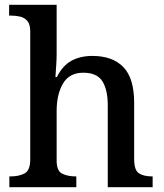

<svg xmlns="http://www.w3.org/2000/svg" viewBox="-20 -780 684 800"><path d="M19 0V-45H25Q59 -45 82.5 -57.5Q106 -70 106 -116V-649Q106 -678 94.5 -692Q83 -706 65 -710.5Q47 -715 27 -715H18V-760H216V-555Q216 -535 214.5 -512.5Q213 -490 212 -474.5Q211 -459 211 -459H217Q241 -507 278 -527Q315 -547 365 -547Q449 -547 494 -500.5Q539 -454 539 -352V-117Q539 -70 559.5 -57.5Q580 -45 613 -45H616V0H429V-341Q429 -406 406.5 -441.5Q384 -477 327 -477Q269 -477 242.5 -432Q216 -387 216 -317V-111Q216 -68 239 -56.5Q262 -45 295 -45H298V0Z"/></svg>

Font: Noto Serif Bengali Medium
Style: Regular
Weight: 500
Designer: Juan Bruce, Universal Thirst, Indian Type Foundry and the Monotype Design Team.
Foundry: Monotype Imaging Inc.
Version: Version 2.003; ttfautohint (v1.8.4.7-5d5b)